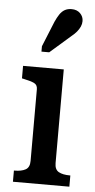

<svg xmlns="http://www.w3.org/2000/svg" viewBox="-57 -853 439 888"><g transform="rotate(5 163.0 -409.5)"><path d="M227 -538V-103Q227 -73 246 -62.5Q265 -52 298 -52H300V0H38V-52H41Q73 -52 92 -62.5Q111 -73 111 -103V-436Q111 -456 95.5 -463.5Q80 -471 47 -478L38 -480V-538ZM165 -754Q174 -774 184 -789Q194 -804 207.5 -811.5Q221 -819 239 -819Q264 -819 279 -804Q294 -789 294 -768Q294 -755 288.5 -742.5Q283 -730 273 -718Q263 -706 249 -695L153 -611H117V-636Z"/></g></svg>

Font: Roboto Serif SemiCondensed Medium
Style: Regular
Weight: 500
Width: 4
Designer: Greg Gazdowicz
Foundry: Commercial Type
Version: Version 1.007